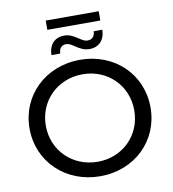

<svg xmlns="http://www.w3.org/2000/svg" viewBox="-102 -1067 1045 1163"><g transform="rotate(-10 420.0 -485.0)"><path d="M48 -350C48 -146 208 8 421 8C633 8 792 -145 792 -350C792 -555 633 -708 421 -708C208 -708 48 -554 48 -350ZM421 -619C575 -619 692 -503 692 -350C692 -197 575 -81 421 -81C266 -81 148 -197 148 -350C148 -503 266 -619 421 -619ZM310 -766C311 -799 327 -816 356 -816C368 -816 384 -809 405 -794C437 -773 458 -762 491 -762C548 -762 585 -801 586 -864H533C532 -833 516 -815 487 -815C471 -815 459 -822 436 -837C404 -858 383 -869 352 -869C293 -869 257 -830 256 -766ZM258 -978V-921H584V-978Z"/></g></svg>

Font: Malon Grotesk Med
Style: Regular
Weight: 500
Designer: Julieta Ulanovsky
Foundry: Julieta Ulanovsky
Version: Version 7.200